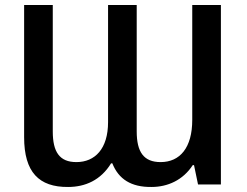

<svg xmlns="http://www.w3.org/2000/svg" viewBox="-20 -734 981 764"><path d="M251 10C319 10 381 -17 422 -84H427C452 -21 502 11 583 10C647 10 708 -17 747 -77H752L768 0H859V-714H745V-257C745 -146 696 -89 619 -89C552 -89 524 -129 524 -211V-714H410V-248C410 -142 358 -89 284 -89C217 -89 190 -129 190 -211V-714H76V-188C76 -49 135 11 251 10Z"/></svg>

Font: Noto Sans UI SemiCondensed Medium
Style: Regular
Weight: 500
Width: 4
Designer: Monotype Design Team
Foundry: Monotype Imaging Inc.
Version: Version 1.901